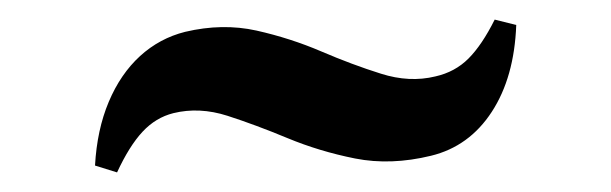

<svg xmlns="http://www.w3.org/2000/svg" viewBox="-20 -396 624 196"><path d="M77 -227Q79 -263.5 91 -292Q103 -320.5 123 -338.8Q143 -357 169 -363.5Q207 -372.5 241.8 -364.8Q276.5 -357 308 -343.5Q339.5 -330 368.8 -320.8Q398 -311.5 424.5 -318Q444.5 -322.5 458.2 -336.2Q472 -350 485 -376L507 -370.5Q505 -317 482 -281.8Q459 -246.5 420 -237Q379 -227 342.5 -234.2Q306 -241.5 273.5 -255Q241 -268.5 212.2 -277.8Q183.5 -287 157 -280.5Q139 -276 125.5 -261.5Q112 -247 99.5 -220Z"/></svg>

Font: Merriweather 144pt
Style: Bold
Weight: 700
Version: Version 2.100